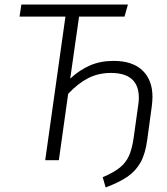

<svg xmlns="http://www.w3.org/2000/svg" viewBox="-20 -705 737 845"><path d="M651 -279Q651 -260 648 -237L628 -90Q620 -29 599 9Q578 47 542 72Q506 97 445 120L432 75Q481 54 507.5 32.5Q534 11 547.5 -19Q561 -49 568 -97L588 -240Q591 -258 591 -275Q591 -384 468 -384Q413 -384 368 -361Q323 -338 280 -292L239 0H179L268 -632H66L74 -685H543L528 -632H328L289 -359Q330 -397 376 -417Q422 -437 480 -437Q563 -437 607 -395Q651 -353 651 -279Z"/></svg>

Font: FiraGO Light
Style: Italic
Weight: 300
Italic angle: -8°
Designer: bBox Type GmbH
Foundry: bBox Type GmbH
Version: Version 1.001